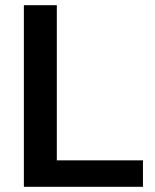

<svg xmlns="http://www.w3.org/2000/svg" viewBox="-20 -720 599 740"><path d="M72 -700H199V-102H531V0H72Z"/></svg>

Font: Sarabun SemiBold
Style: Regular
Weight: 600
Designer: Suppakit Chalermlarp | Katatrad Co.,Ltd.
Foundry: Cadson Demak Co.,Ltd.
Version: Version 1.000; ttfautohint (v1.6)